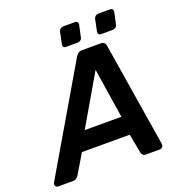

<svg xmlns="http://www.w3.org/2000/svg" viewBox="-197 -994 1045 1121"><g transform="rotate(-20 326.0 -434.0)"><path d="M-26 0Q-39 0 -43.5 -10Q-48 -20 -42 -30L336 -675Q342 -685 351.5 -692.5Q361 -700 376 -700H492Q507 -700 514 -692.5Q521 -685 522 -675L626 -30Q628 -16 621.5 -8Q615 0 604 0H519Q506 0 499.5 -6.5Q493 -13 491 -23L469 -141H172L99 -19Q94 -12 86 -6Q78 0 66 0ZM231 -256H459L411 -565ZM512 -750Q502 -750 497.5 -756Q493 -762 495 -772L510 -845Q512 -855 520 -861.5Q528 -868 538 -868H611Q621 -868 626 -861.5Q631 -855 629 -845L613 -772Q611 -762 603 -756Q595 -750 585 -750ZM294 -750Q284 -750 279.5 -756Q275 -762 277 -772L292 -845Q294 -855 302 -861.5Q310 -868 320 -868H393Q403 -868 408 -861.5Q413 -855 411 -845L395 -772Q393 -762 385 -756Q377 -750 367 -750Z"/></g></svg>

Font: Rubik Medium
Style: Italic
Weight: 500
Italic angle: -12°
Designer: Hubert and Fischer
Foundry: Hubert and Fischer
Version: Version 2.300;gftools[0.9.30]